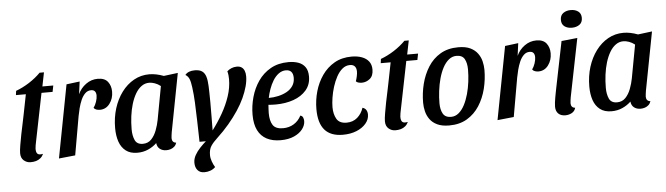

<svg xmlns="http://www.w3.org/2000/svg" viewBox="-53 -946 4750 1369"><g transform="rotate(-5 2322.0 -262.0)"><path d="M132.8 20.8Q105.3 20.8 84.3 2.8Q63.3 -15.2 63.3 -49.3Q63.3 -69.3 69.4 -105.5Q75.5 -141.7 83.5 -183Q91.5 -224.3 100 -261.8Q108.5 -299.3 112.3 -321.7L140.7 -465H69.7L73.7 -495Q122.3 -513 169 -542.8Q215.7 -572.7 251.8 -609.3H283L263 -510H341L332 -465H252.7L184.2 -124.7Q180.7 -109.2 178.7 -96.7Q176.7 -84.2 175.8 -73Q175 -45.7 186.2 -35.2Q197.3 -24.8 225.8 -31Q217.3 -12.3 203.4 -0.9Q189.5 10.5 171.9 15.7Q154.3 20.8 132.8 20.8Z M336 12 435.7 -510 530.8 -522 518.8 -432Q537.8 -474.5 575.9 -502.2Q614 -530 660.8 -530Q710.3 -530 732.7 -500.8Q755 -471.7 755 -430Q755 -380.5 727.8 -344.3Q700.7 -308.2 656.8 -308.2Q645.3 -308.2 632.7 -312.2Q620 -316.3 613.3 -326.3Q625.7 -342.8 634 -367.2Q642.3 -391.7 642.3 -411.8Q642.3 -431.2 633.6 -442.1Q624.8 -453 606 -453Q581.5 -453 563.7 -435.4Q545.8 -417.8 534 -390.7Q522.2 -363.5 514.3 -333.2Q506.5 -302.8 502 -278L453.2 0Z M896.8 20Q846.3 20 814.7 -4.5Q783 -29 768.3 -71.4Q753.7 -113.8 753.7 -169Q753.7 -243.3 773.9 -308.6Q794.2 -373.8 831.4 -423.8Q868.7 -473.8 919 -501.9Q969.3 -530 1028.7 -530Q1077.5 -530 1132.3 -509.3L1233.3 -522L1153.3 -104.2Q1152.3 -95.3 1150.3 -83.3Q1148.3 -71.3 1148.3 -62.2Q1148.3 -47.2 1155.8 -38Q1163.2 -28.8 1178.7 -27.7Q1173.8 -11.3 1162.5 -0.8Q1151.2 9.7 1136.3 14.8Q1121.5 20 1104.3 20Q1077 20 1058.2 5.6Q1039.3 -8.8 1036.3 -37Q1010.3 -11.8 974.8 4.1Q939.3 20 896.8 20ZM941.3 -40Q978.7 -40 1002.5 -65.2Q1026.3 -90.5 1040.2 -127.9Q1054.2 -165.3 1060.7 -200.2L1105 -439.2Q1085.5 -454.7 1063.7 -462.3Q1041.8 -470 1023.7 -470Q993.2 -470 968.6 -452.2Q944 -434.5 925.5 -403.2Q907 -371.8 894.5 -330.8Q882 -289.7 876.1 -243.2Q870.2 -196.8 870.2 -149.8Q870.2 -104.5 884.8 -72.2Q899.5 -40 941.3 -40Z M1360.7 200Q1329.7 200 1312.4 179.9Q1295.2 159.8 1295.2 126.3Q1295.2 98.7 1310 72.3Q1324.8 46 1347.2 22.4Q1369.5 -1.2 1390.2 -19.2H1344.8Q1342.8 -101.2 1341.1 -170.9Q1339.3 -240.7 1336.6 -300.4Q1333.8 -360.2 1327 -410Q1322 -450.3 1313.3 -471Q1304.7 -491.7 1286 -502.7Q1296.8 -516.5 1314 -523.2Q1331.2 -530 1354.7 -530Q1388.8 -530 1407.4 -516.8Q1426 -503.7 1434.2 -477.1Q1442.3 -450.5 1443.8 -410Q1444.8 -394 1445.2 -365.8Q1445.7 -337.5 1446.2 -294.5Q1446.7 -251.5 1445.8 -187.7L1444.8 -92Q1486 -146.5 1519.3 -205.1Q1552.7 -263.7 1573 -324.7Q1593.3 -385.7 1593.3 -444.8Q1593.3 -458.5 1591.9 -473.1Q1590.5 -487.7 1586.3 -502.7Q1599 -514.7 1617.2 -522.3Q1635.5 -530 1656.7 -530Q1676.5 -530 1689.8 -521.2Q1703 -512.5 1709.9 -495.7Q1716.8 -478.8 1716.8 -455.7Q1716.8 -422.5 1706.5 -384.1Q1696.2 -345.7 1676.7 -302.9Q1657.2 -260.2 1627.4 -215.3Q1597.7 -170.5 1559.2 -124.9Q1520.7 -79.3 1473.3 -35.2Q1443.5 -8 1427.2 16.6Q1410.8 41.2 1410.8 81.7Q1410.8 103.5 1419.5 127.6Q1428.2 151.7 1439.7 170Q1425.8 184.3 1405.1 192.2Q1384.3 200 1360.7 200Z M1921.7 20Q1864.5 20 1823.2 -1.6Q1782 -23.2 1760.1 -66.8Q1738.2 -110.5 1738.2 -177.8Q1738.2 -241.2 1755.6 -303.8Q1773 -366.3 1808.2 -417.2Q1843.3 -468.2 1897.7 -499.1Q1952 -530 2025.8 -530Q2065 -530 2095.9 -519.2Q2126.8 -508.3 2144.9 -483.2Q2163 -458.2 2163 -415.2Q2163 -357.5 2128.7 -317.5Q2094.3 -277.5 2037.1 -257.2Q1979.8 -237 1910.7 -236.8Q1897.8 -236.7 1882.4 -237.4Q1867 -238.2 1857.2 -239Q1856.2 -222.5 1855.2 -207Q1854.2 -191.5 1854.2 -179.3Q1854.2 -124.7 1873.9 -94.2Q1893.7 -63.7 1946.7 -63.7Q1990.2 -63.7 2024.1 -84.5Q2058 -105.3 2077 -142.7Q2091 -139.3 2096.1 -127Q2101.2 -114.7 2101.2 -101.8Q2101.2 -72.3 2080.2 -44.3Q2059.2 -16.3 2019.2 1.8Q1979.3 20 1921.7 20ZM1864 -287.7Q1898.2 -287.7 1931.6 -295.1Q1965 -302.5 1992.8 -317.6Q2020.5 -332.7 2037.2 -357.2Q2053.8 -381.8 2053.8 -415.3Q2053.7 -444.2 2040.5 -458.8Q2027.3 -473.3 2002.3 -473.3Q1974.2 -473.3 1950.6 -455.8Q1927 -438.3 1909.8 -410.3Q1892.7 -382.3 1881.2 -349.9Q1869.7 -317.5 1864 -287.7Z M2368 20Q2281 20 2238.1 -29.3Q2195.2 -78.7 2195.2 -178.2Q2195.2 -243 2212.9 -305.3Q2230.7 -367.7 2266.1 -418.5Q2301.5 -469.3 2354.4 -499.7Q2407.3 -530 2477.7 -530Q2518.8 -530 2550.6 -518.3Q2582.3 -506.7 2600.2 -483.6Q2618.2 -460.5 2618.2 -425.2Q2618.2 -380.2 2592.2 -359.1Q2566.3 -338 2534.3 -338Q2524.7 -338 2512.3 -340.8Q2500 -343.5 2492.7 -351.7Q2498.2 -366.8 2502.4 -386.2Q2506.7 -405.7 2506.7 -420.3Q2506.7 -444.7 2495.2 -457.8Q2483.7 -471 2460 -471Q2430.3 -471 2406.3 -451Q2382.3 -431 2364.5 -398.2Q2346.7 -365.5 2334.6 -326.8Q2322.5 -288.2 2316.6 -249.9Q2310.7 -211.7 2310.7 -181.8Q2310.7 -132.7 2330.4 -98.2Q2350.2 -63.7 2402 -63.7Q2447.5 -63.7 2478.7 -90.7Q2509.8 -117.7 2523.3 -159.7Q2541.8 -154.3 2550 -140.7Q2558.2 -127 2558.2 -108.2Q2558.2 -73.3 2533.3 -44.1Q2508.5 -14.8 2465.9 2.6Q2423.3 20 2368 20Z M2743.8 20.8Q2716.3 20.8 2695.3 2.8Q2674.3 -15.2 2674.3 -49.3Q2674.3 -69.3 2680.4 -105.5Q2686.5 -141.7 2694.5 -183Q2702.5 -224.3 2711 -261.8Q2719.5 -299.3 2723.3 -321.7L2751.7 -465H2680.7L2684.7 -495Q2733.3 -513 2780 -542.8Q2826.7 -572.7 2862.8 -609.3H2894L2874 -510H2952L2943 -465H2863.7L2795.2 -124.7Q2791.7 -109.2 2789.7 -96.7Q2787.7 -84.2 2786.8 -73Q2786 -45.7 2797.2 -35.2Q2808.3 -24.8 2836.8 -31Q2828.3 -12.3 2814.4 -0.9Q2800.5 10.5 2782.9 15.7Q2765.3 20.8 2743.8 20.8Z M3128.7 20Q3077.2 20 3043.5 3.8Q3009.8 -12.3 2990.9 -38.8Q2972 -65.2 2964.6 -96.6Q2957.2 -128 2957.2 -157.7Q2957.2 -226 2973.8 -292.1Q2990.5 -358.2 3024.7 -412.2Q3058.8 -466.2 3112.6 -498.1Q3166.3 -530 3241.3 -530Q3293.8 -530 3327 -513.8Q3360.2 -497.7 3379.3 -471.3Q3398.5 -445 3405.9 -413.8Q3413.3 -382.5 3413.3 -353Q3413.3 -284.7 3396.7 -218.2Q3380 -151.7 3345.4 -97.8Q3310.8 -44 3257.2 -12Q3203.5 20 3128.7 20ZM3147.7 -40Q3178 -40 3202.2 -60.2Q3226.3 -80.3 3244.2 -114.5Q3262 -148.7 3273.8 -191.2Q3285.5 -233.7 3291.2 -278.9Q3296.8 -324.2 3296.8 -366.3Q3296.8 -411.5 3280.9 -440.8Q3265 -470 3223 -470Q3192.5 -470 3167.9 -449.9Q3143.3 -429.8 3125.4 -396.2Q3107.5 -362.5 3095.8 -320Q3084.2 -277.5 3078.6 -231.8Q3073 -186.2 3073 -143.7Q3073 -98.7 3089.3 -69.3Q3105.7 -40 3147.7 -40Z M3475 12 3574.7 -510 3669.8 -522 3657.8 -432Q3676.8 -474.5 3714.9 -502.2Q3753 -530 3799.8 -530Q3849.3 -530 3871.7 -500.8Q3894 -471.7 3894 -430Q3894 -380.5 3866.8 -344.3Q3839.7 -308.2 3795.8 -308.2Q3784.3 -308.2 3771.7 -312.2Q3759 -316.3 3752.3 -326.3Q3764.7 -342.8 3773 -367.2Q3781.3 -391.7 3781.3 -411.8Q3781.3 -431.2 3772.6 -442.1Q3763.8 -453 3745 -453Q3720.5 -453 3702.7 -435.4Q3684.8 -417.8 3673 -390.7Q3661.2 -363.5 3653.3 -333.2Q3645.5 -302.8 3641 -278L3592.2 0Z M3960.2 20Q3927.8 20 3909.8 2.1Q3891.8 -15.8 3891.8 -47.8Q3891.8 -59.7 3893.8 -76.7Q3895.8 -93.7 3899.1 -112.2Q3902.3 -130.7 3905.6 -147.2Q3908.8 -163.8 3911.2 -175.7L3978.8 -510L4092.7 -522L4009 -104.2Q4008 -96.2 4006 -83.4Q4004 -70.7 4004 -62.2Q4004 -47.2 4011.4 -38Q4018.8 -28.8 4034.2 -27.7Q4027.8 -3.2 4006.6 8.4Q3985.3 20 3960.2 20ZM4060.7 -598Q4029 -598 4008.1 -613.6Q3987.2 -629.2 3987.2 -660Q3987.2 -692.7 4009.2 -708.5Q4031.3 -724.3 4063 -724.3Q4095.3 -724.3 4116.3 -708.6Q4137.3 -692.8 4137.3 -662Q4137.3 -629.3 4115.2 -613.7Q4093 -598 4060.7 -598Z M4290.8 20Q4240.3 20 4208.7 -4.5Q4177 -29 4162.3 -71.4Q4147.7 -113.8 4147.7 -169Q4147.7 -243.3 4167.9 -308.6Q4188.2 -373.8 4225.4 -423.8Q4262.7 -473.8 4313 -501.9Q4363.3 -530 4422.7 -530Q4471.5 -530 4526.3 -509.3L4627.3 -522L4547.3 -104.2Q4546.3 -95.3 4544.3 -83.3Q4542.3 -71.3 4542.3 -62.2Q4542.3 -47.2 4549.8 -38Q4557.2 -28.8 4572.7 -27.7Q4567.8 -11.3 4556.5 -0.8Q4545.2 9.7 4530.3 14.8Q4515.5 20 4498.3 20Q4471 20 4452.2 5.6Q4433.3 -8.8 4430.3 -37Q4404.3 -11.8 4368.8 4.1Q4333.3 20 4290.8 20ZM4335.3 -40Q4372.7 -40 4396.5 -65.2Q4420.3 -90.5 4434.2 -127.9Q4448.2 -165.3 4454.7 -200.2L4499 -439.2Q4479.5 -454.7 4457.7 -462.3Q4435.8 -470 4417.7 -470Q4387.2 -470 4362.6 -452.2Q4338 -434.5 4319.5 -403.2Q4301 -371.8 4288.5 -330.8Q4276 -289.7 4270.1 -243.2Q4264.2 -196.8 4264.2 -149.8Q4264.2 -104.5 4278.8 -72.2Q4293.5 -40 4335.3 -40Z"/></g></svg>

Font: Sansita Swashed Light
Style: Regular
Weight: 300
Designer: Pablo Cosgaya
Foundry: Omnibus-Type
Version: Version 1.003